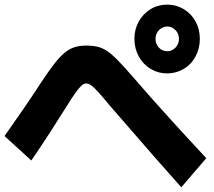

<svg xmlns="http://www.w3.org/2000/svg" viewBox="-24 -881 924 828"><path d="M555.6 -713.3Q555.6 -754.4 574.4 -788.3Q593.3 -822.2 625.6 -841.7Q657.8 -861.1 697.8 -861.1Q735.6 -861.1 768.3 -841.7Q801.1 -822.2 819.4 -788.3Q837.8 -754.4 837.8 -713.3Q837.8 -672.2 819.4 -637.8Q801.1 -603.3 768.3 -583.9Q735.6 -564.4 696.7 -564.4Q657.8 -564.4 625.6 -583.9Q593.3 -603.3 574.4 -637.8Q555.6 -672.2 555.6 -713.3ZM747.8 -713.3Q747.8 -735.6 732.8 -751.1Q717.8 -766.7 697.8 -766.7Q676.7 -766.7 661.7 -751.1Q646.7 -735.6 646.7 -713.3Q646.7 -691.1 661.1 -675.6Q675.6 -660 697.8 -660Q717.8 -660 732.8 -675.6Q747.8 -691.1 747.8 -713.3ZM757.8 -73.3Q692.2 -146.7 638.9 -207.8Q585.6 -268.9 538.9 -322.8Q492.2 -376.7 446.7 -428.9Q416.7 -465.6 398.3 -485.6Q380 -505.6 368.9 -513.3Q357.8 -521.1 347.8 -521.1Q337.8 -521.1 327.8 -512.2Q317.8 -503.3 301.7 -481.1Q285.6 -458.9 258.9 -415.6Q228.9 -367.8 193.9 -313.3Q158.9 -258.9 111.1 -188.9L-4.4 -294.4Q44.4 -363.3 83.9 -421.1Q123.3 -478.9 155.6 -528.9Q186.7 -575.6 210 -605.6Q233.3 -635.6 253.9 -652.8Q274.4 -670 296.7 -677.2Q318.9 -684.4 347.8 -684.4Q375.6 -684.4 396.7 -679.4Q417.8 -674.4 438.3 -660.6Q458.9 -646.7 484.4 -620.6Q510 -594.4 546.7 -552.2Q632.2 -453.3 710 -367.8Q787.8 -282.2 865.6 -198.9Z"/></svg>

Font: Paperlogy 8 ExtraBold
Style: Regular
Weight: 800
Designer: redesigned by Lee Juim, glyphs from Gmarket Sans & Montserrat
Foundry: PT&
Version: Version 1.001